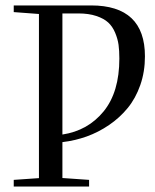

<svg xmlns="http://www.w3.org/2000/svg" viewBox="-20 -683 568 703"><path d="M30.3 0V-24.4L122.6 -30.8V-631.8L30.3 -638.7V-663.1H313.5Q510.7 -663.1 510.7 -476.6Q510.7 -420.4 493.7 -371.6Q476.6 -322.8 447.5 -287.4Q418.5 -252 379.4 -225.3Q340.3 -198.7 297.4 -183.3Q254.4 -168 208.5 -162.6V-31.2L306.2 -24.4V0ZM267.1 -633.8H208.5V-190.4Q301.8 -204.6 359.4 -275.1Q417 -345.7 417 -468.8Q417 -497.1 414.1 -518.8Q411.1 -540.5 401.6 -563.2Q392.1 -585.9 376.2 -600.6Q360.4 -615.2 332.5 -624.5Q304.7 -633.8 267.1 -633.8Z"/></svg>

Font: Elstob 18pt
Style: Regular
Weight: 400
Designer: Peter S. Baker
Version: Version 1.015